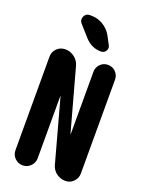

<svg xmlns="http://www.w3.org/2000/svg" viewBox="-176 -1052 853 1134"><g transform="rotate(20 250.0 -485.0)"><path d="M195.3 -969.7Q234.4 -969.7 268.1 -949.7Q301.8 -929.7 321.3 -896.5L350.6 -841.8Q360.4 -824.2 350.1 -807.1Q339.8 -790 320.3 -790Q260.7 -790 219.7 -835L156.2 -906.2Q140.6 -924.8 150.4 -947.3Q160.2 -969.7 184.6 -969.7ZM455.1 -662.1V-72.3Q455.1 -43 434.1 -21.5Q413.1 0 383.8 0Q351.6 0 326.2 -19Q300.8 -38.1 293 -69.3L186.5 -459Q186.5 -460 185.5 -460Q184.6 -460 184.6 -459V-70.3Q184.6 -41 164.1 -20.5Q143.6 0 114.7 0Q85.9 0 65.4 -20.5Q44.9 -41 44.9 -70.3V-657.2Q44.9 -688.5 66.4 -709.5Q87.9 -730.5 119.1 -730.5Q151.4 -730.5 177.2 -710.4Q203.1 -690.4 210.9 -659.2L317.4 -271.5Q317.4 -270.5 318.4 -270Q319.3 -269.5 319.3 -271.5V-662.1Q319.3 -690.4 338.9 -710.4Q358.4 -730.5 387.2 -730.5Q416 -730.5 435.5 -710.4Q455.1 -690.4 455.1 -662.1Z"/></g></svg>

Font: Rounded-X Mgen+ 1m bold
Style: Bold
Weight: 700
Designer: [Source Han Sans]
Ryoko NISHIZUKA  (kana & ideographs); Paul D. Hunt (Latin, Greek & Cyrillic); Wenlong ZHANG  (bopomofo
Version: Version 1.059.20150602